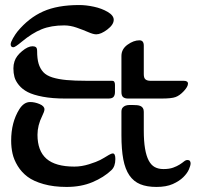

<svg xmlns="http://www.w3.org/2000/svg" viewBox="-20 -720 779 755"><path d="M545.4 -280.3V-207Q545.4 -165 550.3 -136Q555.2 -106.9 564.7 -88.9Q574.2 -70.8 588.6 -63Q603 -55.2 622.6 -55.2Q645.5 -55.2 660.9 -60.8Q676.3 -66.4 686.5 -73Q696.8 -79.6 703.6 -85.2Q710.4 -90.8 717.3 -90.8Q723.6 -90.8 726.6 -87.2Q729.5 -83.5 729.5 -77.6Q729.5 -69.3 722.9 -54Q716.3 -38.6 700.7 -23.2Q685.1 -7.8 659.4 3.7Q633.8 15.1 595.2 15.1Q557.6 15.1 531.5 4.4Q505.4 -6.3 488.8 -30.5Q472.2 -54.7 464.8 -93.5Q457.5 -132.3 457.5 -189V-280.3Q457.5 -291 462.2 -296.6Q466.8 -302.2 473.9 -304.7Q481 -307.1 488.5 -307.1Q496.1 -307.1 502 -307.1Q510.7 -307.1 518.8 -306.4Q526.9 -305.7 532.7 -303Q538.6 -300.3 542 -294.9Q545.4 -289.6 545.4 -280.3ZM427.2 -642.1Q427.2 -623 402.1 -604Q377 -585 358.4 -585Q346.7 -585 326.7 -593.8Q306.6 -602.5 281.5 -611.3Q256.3 -620.1 232.4 -620.1Q181.2 -620.1 143.8 -605Q106.4 -589.8 65.9 -556.2Q39.6 -534.2 32.7 -534.2Q22 -534.2 22 -545.9Q22 -553.7 31.2 -569.8Q40.5 -585.9 48.8 -596.2Q93.3 -649.9 149.7 -675Q206.1 -700.2 291.5 -700.2Q318.4 -700.2 349.1 -693.6Q379.9 -687 403.6 -673.1Q427.2 -659.2 427.2 -642.1ZM154.8 -290Q154.8 -281.7 146 -264.2Q127.4 -227.1 127.4 -189.9Q127.4 -126.5 162.8 -95.7Q198.2 -64.9 272.5 -64.9Q300.8 -64.9 330.3 -74.2Q359.9 -83.5 373.8 -90.8Q387.7 -98.1 408.2 -110.8Q418.5 -116.7 423.3 -116.7Q433.6 -116.7 433.6 -94.7Q433.6 -65.4 418 -50.8Q388.2 -22.5 343.5 -3.7Q298.8 15.1 241.7 15.1Q190.9 15.1 151.4 3.9Q111.8 -7.3 88.4 -24.9Q64.9 -42.5 49.8 -67.1Q34.7 -91.8 29.3 -116Q23.9 -140.1 23.9 -167Q23.9 -238.8 55.7 -290Q73.7 -318.8 98.6 -318.8Q116.7 -318.8 135.7 -310.8Q154.8 -302.7 154.8 -290ZM545.4 -540.5V-428.2Q545.4 -413.1 552.2 -407.7Q559.1 -402.3 571.3 -402.3H702.1Q719.2 -402.3 719.2 -391.1Q719.2 -379.4 702.9 -361.8Q686.5 -344.2 670.4 -338.4Q654.8 -332.5 614.3 -332.5H483.4Q471.2 -332.5 464.4 -337.9Q457.5 -343.3 457.5 -358.4V-500Q457.5 -526.9 481.4 -544.2Q505.4 -561.5 528.3 -561.5Q545.4 -561.5 545.4 -540.5ZM432.1 -386.2V-358.4Q432.1 -346.2 426.8 -339.4Q421.4 -332.5 406.2 -332.5H236.3Q186 -332.5 148.4 -339.6Q110.8 -346.7 89.1 -357.9Q67.4 -369.1 54.2 -385.5Q41 -401.9 36.9 -417.2Q32.7 -432.6 32.7 -451.2Q32.7 -465.8 37.1 -479Q43.9 -500 66.9 -519Q89.8 -538.1 107.9 -538.1Q116.7 -538.1 121.3 -534.4Q126 -530.8 126 -519Q126 -489.3 131.8 -469.7Q137.7 -450.2 150.1 -436.5Q162.6 -422.9 186.3 -415.5Q210 -408.2 241.5 -405.3Q272.9 -402.3 321.3 -402.3H421.4Q432.1 -402.3 432.1 -386.2Z"/></svg>

Font: SirinStencil
Style: Regular
Weight: 400
Designer: Olga Karpushina (okarpush@gmail.com)
Foundry: Cyreal (www.cyreal.org)
Version: Version 1.002